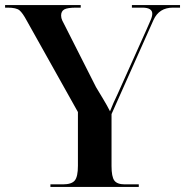

<svg xmlns="http://www.w3.org/2000/svg" viewBox="-23 -734 727 754"><path d="M175 0H522V-10H467Q437 -10 426 -25Q415 -40 415 -82V-286L580 -656Q602 -704 656 -704H684V-714H495V-704H536Q575 -704 575 -680Q575 -669 567.5 -652.5Q560 -636 552 -617L439 -365Q421 -328 409 -297Q398 -319 382 -345.5Q366 -372 354 -392L233 -631Q226 -644 221.5 -653.5Q217 -663 217 -673Q217 -690 229.5 -697Q242 -704 276 -704H294V-714H-3V-704H7Q41 -704 53.5 -693.5Q66 -683 82 -653L283 -294V-83Q283 -40 270.5 -25Q258 -10 224 -10H175Z"/></svg>

Font: Noto Serif Display Semi
Style: Regular
Weight: 600
Designer: Monotype Design Team
Foundry: Monotype Imaging Inc.
Version: Version 1.900